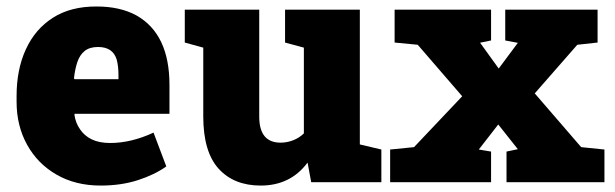

<svg xmlns="http://www.w3.org/2000/svg" viewBox="-20 -558 1883 588"><path d="M288.1 10.3Q210.9 10.3 152.8 -23.4Q95.2 -56.6 63 -114.7Q30.8 -172.9 30.8 -246.1V-264.2Q30.8 -345.2 59.1 -406.7Q87.4 -468.8 142.1 -503.7Q196.8 -538.6 276.4 -538.1Q347.7 -538.1 397.9 -510.7Q499 -453.6 499 -297.9V-209.5H208.5L208 -206.1Q211.4 -181.6 225.1 -162.1Q237.8 -142.6 260.7 -131.3Q283.7 -120.1 317.4 -120.1Q381.8 -120.1 450.2 -151.9L489.3 -48.3Q453.6 -22.9 402.3 -6.3Q351.1 10.3 288.1 10.3ZM206.5 -317.9 208.5 -315.4H342.8V-328.1Q342.8 -355.5 337.4 -375.5Q325.7 -414.1 280.3 -414.1Q254.4 -414.1 239.3 -401.9Q224.1 -389.6 216.8 -367.7Q209.5 -345.7 206.5 -317.9Z M778.3 10.3Q696.3 10.3 649.4 -41.5Q602.5 -93.3 602.5 -201.7V-412.1L545.9 -427.7V-528.3H773.9V-200.7Q773.9 -121.1 839.4 -121.1Q858.4 -121.1 877.2 -128.2Q896 -135.3 910.6 -149.4V-412.1L853 -427.7V-528.3H1082V-115.7L1147.9 -100.1V0H933.1L921.9 -60.1Q869.6 10.3 778.3 10.3Z M1505.9 -176.8 1446.3 -100.1 1483.9 -93.8V0H1174.8V-100.1L1248 -107.4L1395.5 -263.2L1259.3 -420.9L1188.5 -427.7V-528.3H1483.9V-434.1L1450.2 -427.2L1507.3 -348.1L1565.9 -426.8L1527.3 -434.1V-528.3H1810.1V-427.7L1748 -420.9L1617.7 -272L1759.8 -107.4L1831.1 -100.1V0H1531.2V-93.8L1565.9 -101.1Z"/></svg>

Font: Suwannaphum Black
Style: Regular
Weight: 900
Designer: Danh Hong
Version: Version 8.002; ttfautohint (v1.8.3)